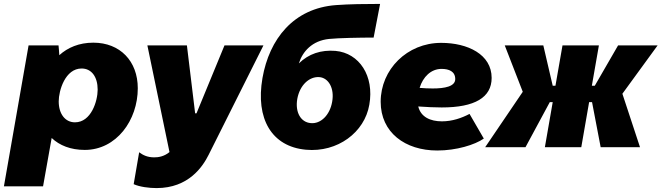

<svg xmlns="http://www.w3.org/2000/svg" viewBox="-50 -752 3380 981"><path d="M-30 200H170L214 -47C254 -9 311 14 383 14C545 14 654 -138 654 -301C654 -440 563 -534 427 -534C354 -534 296 -509 253 -470C252 -490 250 -510 249 -520H96ZM333 -127C283 -127 250 -170 250 -234C250 -289 283 -402 367 -402C418 -402 449 -359 449 -294C449 -236 416 -127 333 -127Z M750 209C914 209 986 99 1016 39L1296 -520H1097L954 -173H947L905 -520H703L816 25C788 48 759 52 738 52C704 52 681 41 661 26L633 189C664 203 712 209 750 209Z M1513 13C1675 28 1813 -76 1837 -217C1863 -364 1786 -481 1664 -492C1590 -498 1527 -477 1477 -428C1496 -489 1545 -544 1631 -553C1679 -558 1790 -560 1859 -560L1892 -732C1815 -732 1735 -731 1667 -726C1450 -710 1326 -553 1291 -353C1255 -145 1338 -3 1513 13ZM1538 -123C1487 -127 1457 -178 1469 -247C1482 -318 1531 -362 1582 -358C1628 -354 1660 -302 1647 -231C1635 -163 1588 -118 1538 -123Z M2184 17C2282 17 2376 -12 2422 -44L2349 -170C2309 -149 2261 -132 2208 -132C2149 -132 2100 -154 2087 -208C2131 -205 2171 -203 2207 -203C2376 -203 2462 -254 2462 -354C2462 -474 2340 -533 2204 -533C2030 -533 1895 -397 1895 -232C1895 -75 2020 17 2184 17ZM2094 -303C2111 -359 2152 -400 2206 -400C2244 -400 2276 -387 2276 -348C2276 -310 2222 -300 2161 -300C2139 -300 2116 -301 2094 -303Z M2429 0H2635L2759 -230H2774L2734 0H2920L2960 -230H2975L3019 0H3220L3130 -273L3310 -520H3108L2989 -314H2974L3010 -520H2824L2788 -314H2774L2726 -520H2529L2621 -283Z"/></svg>

Font: Fixel Display 20240404 Black
Style: Italic
Weight: 900
Italic angle: -10°
Designer: AlfaBravo + MacPaw
Foundry: Kyrylo Tkachov, Marchela Mozhyna, Serhii Makarenko, Maria Weinstein, Zakhar Kryvoshyya
Version: Version 1.211;Glyphs 3.2 (3225)